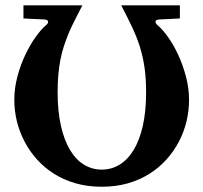

<svg xmlns="http://www.w3.org/2000/svg" viewBox="-20 -691 770 727"><path d="M695.8 -313Q695.8 -272 686.3 -231.9Q676.8 -191.9 657.7 -155.3Q638.7 -118.7 610.6 -87.4Q582.5 -56.2 545.9 -33Q509.3 -9.8 463.9 3.2Q418.5 16.1 365.2 16.1Q312 16.1 266.6 3.2Q221.2 -9.8 184.6 -33Q147.9 -56.2 119.9 -87.4Q91.8 -118.7 72.8 -155.3Q53.7 -191.9 43.9 -231.9Q34.2 -272 34.2 -313Q34.2 -356.9 45.7 -400.4Q57.1 -443.8 75 -481.7Q92.8 -519.5 113.8 -549.3Q134.8 -579.1 153.8 -595.2Q163.1 -602.5 162.1 -609.4Q161.1 -616.2 148.9 -617.2L68.8 -621.1V-670.9H292Q276.4 -640.6 263.2 -614.7Q250 -588.9 239.7 -564.2Q229.5 -539.6 221.7 -515.4Q213.9 -491.2 208.7 -464.6Q203.6 -438 200.9 -408Q198.2 -377.9 198.2 -341.8Q198.2 -269.5 210.7 -214.6Q223.1 -159.7 245.4 -122.8Q267.6 -85.9 298.1 -67.4Q328.6 -48.8 365.2 -48.8Q401.9 -48.8 432.6 -67.4Q463.4 -85.9 485.8 -122.8Q508.3 -159.7 520.8 -214.6Q533.2 -269.5 533.2 -341.8Q533.2 -393.6 527.3 -434.6Q521.5 -475.6 509.8 -513.2Q498 -550.8 480.2 -588.4Q462.4 -626 439 -670.9H661.1V-621.1L582 -617.2Q569.8 -616.2 568.8 -609.4Q567.9 -602.5 577.1 -595.2Q596.2 -579.1 617.2 -549.3Q638.2 -519.5 655.5 -481.7Q672.9 -443.8 684.3 -400.4Q695.8 -356.9 695.8 -313Z"/></svg>

Font: Charis SIL
Style: Bold
Weight: 700
Foundry: SIL International
Version: Version 4.112